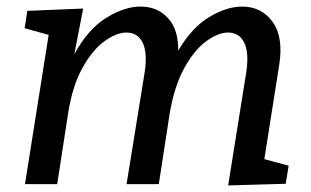

<svg xmlns="http://www.w3.org/2000/svg" viewBox="-20 -560 946 584"><path d="M674 4 729 -340Q738 -399 723 -430Q708 -461 674 -461Q643 -461 606.5 -434Q570 -407 540 -352Q510 -297 496 -214L463 0H365L420 -340Q429 -399 414 -430Q399 -461 365 -461Q334 -461 297.5 -434.5Q261 -408 230.5 -353Q200 -298 187 -214L154 0H56L128 -454L55 -474L63 -527L233 -534L206 -395Q248 -472 303.5 -506Q359 -540 407 -540Q459 -540 491 -505Q523 -470 522 -406Q564 -477 617 -508.5Q670 -540 716 -540Q776 -540 809.5 -493Q843 -446 829 -361L784 -76L858 -56L849 -1Z"/></svg>

Font: Bitter Medium
Style: Italic
Weight: 500
Italic angle: -9°
Designer: Sol Matas, and Bitter project Authors
Foundry: Sol Matas
Version: Version 2.001